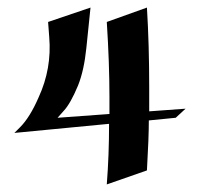

<svg xmlns="http://www.w3.org/2000/svg" viewBox="-20 -487 563 507"><path d="M374 -193 470 -200 444 -176 373 -169Q373 -124 368 -37L262 0Q268 -77 268 -160L18 -136L33 -151Q59 -177 82 -230Q117 -306 110 -389L107 -429L219 -467L208 -360Q202 -301 186 -261Q166 -213 148 -194L132 -176L269 -186Q269 -186 269 -231Q269 -320 262 -429L368 -467Q374 -369 374 -257Q374 -257 374 -193Z"/></svg>

Font: Roman Uncial Modern
Style: Medium
Weight: 500
Version: Version 001.000